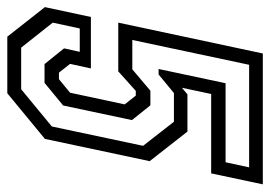

<svg xmlns="http://www.w3.org/2000/svg" viewBox="-149 -613 740 526"><g transform="rotate(90 221.0 -350.0)"><path d="M58.5 0 -22.5 -103 4.5 -229H145.5L133 -172L157 -141.5H175L212 -172L244 -321.5L220 -352H207L153.5 -304H20L104.5 -700H463L433 -558.5H215.5L198.5 -478.5L216.5 -493.5H318.5L399.5 -390L338.5 -103L213.5 0ZM88.5 -38H202.5L304.5 -122L357.5 -372L291.5 -456.5H213L162 -414.5H147L186 -598H402.5L416.5 -662.5H135.5L67.5 -342.5H148L206.5 -392H246.5L287 -341.5L247 -153L185 -102H133.5L90.5 -155.5L100 -198.5H36L20 -124.5Z"/></g></svg>

Font: Tourney Condensed Regular
Style: Italic
Weight: 400
Width: 3
Italic angle: -12°
Designer: Tyler Finck
Foundry: Etcetera Type Co
Version: Version 1.010; ttfautohint (v1.8.3)